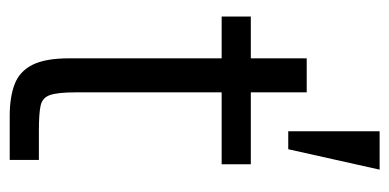

<svg xmlns="http://www.w3.org/2000/svg" viewBox="-223 -578 801 395"><g transform="rotate(90 177.5 -380.5)"><path d="M218 0Q180 0 153.5 -10Q127 -20 113.5 -46.5Q100 -73 100 -122V-436H14V-496H100V-611H170V-496H318V-436H170V-135Q170 -99 175.5 -83Q181 -67 197.5 -63.5Q214 -60 248 -60H309V0ZM250 -573V-761H329L287 -573Z"/></g></svg>

Font: Host Grotesk Light
Style: Regular
Weight: 300
Designer: Doukan Karapınar
Foundry: Element Type
Version: Version 1.003